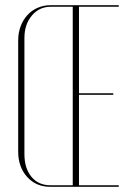

<svg xmlns="http://www.w3.org/2000/svg" viewBox="-20 -719 507 739"><path d="M50 -563Q50 -593 59.5 -618Q69 -643 85.5 -661Q102 -679 125 -689Q148 -699 175 -699H437V-693H284V-360H416V-354H284V-6H437V0H173Q119 0 84.5 -38Q50 -76 50 -136ZM74 -573V-126Q74 -71 101 -38.5Q128 -6 173 -6H260V-693H175Q131 -693 102.5 -659Q74 -625 74 -573Z"/></svg>

Font: Moniqa Thin Display
Style: Regular
Weight: 100
Designer: Rajesh Rajput
Foundry: Rajesh Rajput
Version: Version 1.000